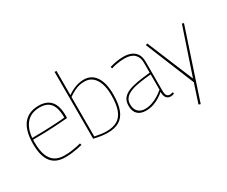

<svg xmlns="http://www.w3.org/2000/svg" viewBox="-141 -1171 2150 1815"><g transform="rotate(-30 934.5 -263.0)"><path d="M250 10Q202 10 164.5 -4.5Q127 -19 101 -50Q75 -81 61 -130.5Q47 -180 47 -250Q47 -333 64.5 -389Q82 -445 113 -478Q144 -511 184.5 -525.5Q225 -540 271 -540Q359 -540 404 -489Q449 -438 449 -325Q449 -321 448.5 -314.5Q448 -308 448 -304Q431 -303 396 -300Q361 -297 311.5 -294Q262 -291 200.5 -289Q139 -287 68 -287Q67 -280 67 -273Q67 -266 67 -259Q67 -167 89.5 -112Q112 -57 153 -33Q194 -9 251 -9Q286 -9 320 -13Q354 -17 383.5 -23Q413 -29 434 -35L439 -16Q417 -10 387 -4Q357 2 322 6Q287 10 250 10ZM69 -305Q134 -305 193.5 -307Q253 -309 301.5 -311.5Q350 -314 383 -316.5Q416 -319 428 -321Q428 -392 411 -436Q394 -480 359.5 -500.5Q325 -521 271 -521Q238 -521 205 -511.5Q172 -502 143.5 -478Q115 -454 95 -412Q75 -370 69 -305Z M564 -11V-740H584V-476Q632 -509 676.5 -524.5Q721 -540 765 -540Q848 -540 893.5 -472Q939 -404 939 -280Q939 -178 915 -114Q891 -50 841 -20Q791 10 714 10Q682 10 646 5Q610 0 564 -11ZM584 -24Q624 -16 654.5 -12Q685 -8 711 -8Q783 -8 828.5 -35Q874 -62 896.5 -122Q919 -182 919 -280Q919 -357 900.5 -410.5Q882 -464 846.5 -492.5Q811 -521 762 -521Q732 -521 704.5 -514.5Q677 -508 648 -493.5Q619 -479 584 -455Z M1009 -112Q1009 -160 1031 -190Q1053 -220 1095.5 -238Q1138 -256 1199 -266.5Q1260 -277 1339 -285V-394Q1339 -454 1304 -487Q1269 -520 1198 -520Q1178 -520 1154.5 -518Q1131 -516 1105.5 -511Q1080 -506 1052 -497L1046 -516Q1087 -528 1125 -534Q1163 -540 1197 -540Q1247 -540 1283 -524Q1319 -508 1338.5 -476Q1358 -444 1358 -394V-78Q1358 -38 1369.5 -23.5Q1381 -9 1402 -9Q1410 -9 1417.5 -10.5Q1425 -12 1434 -16L1440 1Q1429 6 1419.5 8Q1410 10 1401 10Q1370 10 1353.5 -11Q1337 -32 1337 -76Q1314 -55 1282.5 -35.5Q1251 -16 1213 -3Q1175 10 1131 10Q1103 10 1080.5 2.5Q1058 -5 1042 -20Q1026 -35 1017.5 -58Q1009 -81 1009 -112ZM1029 -117Q1029 -64 1057 -36.5Q1085 -9 1132 -9Q1169 -9 1205.5 -21Q1242 -33 1276 -53.5Q1310 -74 1339 -99V-266Q1272 -260 1215.5 -251.5Q1159 -243 1117 -227Q1075 -211 1052 -184.5Q1029 -158 1029 -117Z M1588 207 1656 0H1654L1438 -528L1457 -535L1666 -32L1835 -535L1854 -528L1608 214Z"/></g></svg>

Font: Georama ExtraCondensed Thin Thin
Style: Regular
Weight: 250
Version: Version 1.001